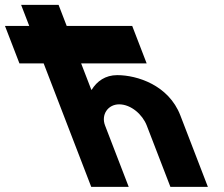

<svg xmlns="http://www.w3.org/2000/svg" viewBox="-226 -752 899 771"><path d="M-108.6 -647.9H-206L-148 -497.5H-50.7L140.4 -1.5H290.9L195.9 -248C179.2 -291.3 207.3 -333 252.4 -333C300.8 -333 346.6 -291.3 363.3 -248L458.3 -1.5H608.8L498.1 -288.8C451.2 -410.3 324.5 -450.3 244.6 -450.3C197 -450.3 163.2 -425.7 142.3 -391.7H140.6L99.8 -497.5H362.9L304.9 -647.9H41.8L9.2 -732.5H-141.2Z"/></svg>

Font: Hussar
Style: BdOpOblFour
Weight: 700
Foundry: Cannot Into Space Fonts
Version: Version 2.00